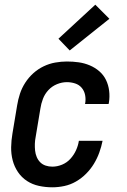

<svg xmlns="http://www.w3.org/2000/svg" viewBox="-20 -790 540 818"><path d="M203 8Q174 8 146 2Q118 -4 95 -19Q72 -34 56.5 -57Q41 -80 34 -107Q27 -134 27.5 -163Q28 -192 33 -221L53 -341Q57 -366 65 -390.5Q73 -415 87.5 -437.5Q102 -460 122 -478Q142 -496 166 -507.5Q190 -519 215.5 -523.5Q241 -528 265 -528Q291 -528 315.5 -524.5Q340 -521 362.5 -511.5Q385 -502 403 -486.5Q421 -471 431.5 -449.5Q442 -428 445 -403Q448 -378 444 -353Q443 -351 443 -349.5Q443 -348 443 -347H342Q342 -348 342.5 -348.5Q343 -349 343 -350Q346 -368 342.5 -385.5Q339 -403 328 -416Q317 -429 300 -434.5Q283 -440 265 -440Q244 -440 223 -431.5Q202 -423 186.5 -406.5Q171 -390 163 -369Q155 -348 152 -327L132 -207Q129 -192 128.5 -177.5Q128 -163 129.5 -148.5Q131 -134 136.5 -121Q142 -108 151.5 -98.5Q161 -89 174.5 -84.5Q188 -80 203 -80Q224 -80 244.5 -88.5Q265 -97 280 -113.5Q295 -130 304 -150Q313 -170 316 -190H417Q412 -165 403 -140Q394 -115 380 -92Q366 -69 346.5 -49.5Q327 -30 303.5 -16.5Q280 -3 254 2.5Q228 8 203 8ZM277 -575 229 -625 386 -770 446 -710Z"/></svg>

Font: Iosevka SS04 Semibold Oblique
Style: Regular
Weight: 600
Italic angle: -9°
Monospace: yes
Designer: Belleve Invis
Foundry: Belleve Invis
Version: Version 19.0.0; ttfautohint (v1.8.4)